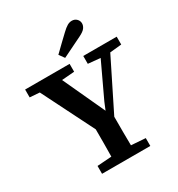

<svg xmlns="http://www.w3.org/2000/svg" viewBox="-204 -1012 1061 1144"><g transform="rotate(-30 327.0 -440.0)"><path d="M16 -610V-664H322V-610L235 -603L368 -315L389 -366L500 -602L416 -610V-664H646V-610L566 -602L395 -258Q395 -203 395 -155Q395 -107 396 -61L494 -54V0H162V-54L261 -61Q262 -104 262 -149.5Q262 -195 262 -248L83 -605ZM291 -744Q317 -770 342.5 -794Q368 -818 393 -842Q414 -862 429.5 -871Q445 -880 461 -880Q481 -880 494 -867Q507 -854 507 -836Q507 -820 496 -805Q485 -790 454 -775Q386 -741 317 -708Z"/></g></svg>

Font: Source Serif 4 SmText Semibold
Style: Regular
Weight: 600
Designer: Frank Grießhammer
Foundry: Adobe
Version: Version 4.005;hotconv 1.1.0;makeotfexe 2.6.0